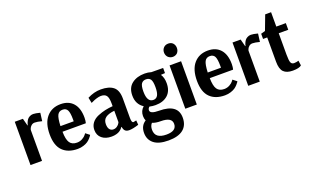

<svg xmlns="http://www.w3.org/2000/svg" viewBox="-98 -1275 3418 2084"><g transform="rotate(-20 1611.5 -233.0)"><path d="M60 0V-500H154L176 -416H180Q181 -420 182 -426.5Q183 -433 190 -449Q197 -465 206 -477.5Q215 -490 233.5 -500.5Q252 -511 275 -511Q289 -511 309 -507.5Q329 -504 342 -500L354 -497L342 -404Q291 -418 259 -418Q236 -418 219.5 -403Q203 -388 198 -373L193 -358V0Z M603 11Q492 11 430.5 -50.5Q369 -112 369 -241Q369 -371 429 -440.5Q489 -510 591 -510Q684 -510 735.5 -451.5Q787 -393 787 -284Q787 -266 785 -250.5Q783 -235 781 -228L779 -221H510Q511 -131 536.5 -93.5Q562 -56 619 -56Q653 -56 682 -72.5Q711 -89 723 -106L735 -122L780 -87Q778 -83 774 -76.5Q770 -70 755 -53Q740 -36 721.5 -23Q703 -10 671 0.5Q639 11 603 11ZM510 -286H663V-309Q663 -385 647 -415.5Q631 -446 591 -446Q550 -446 532 -412Q514 -378 510 -286Z M995 11Q925 11 883 -24Q841 -59 841 -120Q841 -167 867.5 -201.5Q894 -236 939.5 -255Q985 -274 1026.5 -283Q1068 -292 1116 -296V-325Q1116 -393 1097 -418.5Q1078 -444 1033 -444Q1012 -444 982.5 -435Q953 -426 934 -416L914 -407L901 -471Q978 -511 1056 -511Q1150 -511 1199.5 -471.5Q1249 -432 1249 -336V-109Q1249 -56 1270 -56L1304 -63L1308 -11Q1239 11 1197 11Q1168 11 1152 -3.5Q1136 -18 1131 -51H1126Q1125 -48 1122.5 -44Q1120 -40 1109.5 -29.5Q1099 -19 1085.5 -10.5Q1072 -2 1048 4.5Q1024 11 995 11ZM1039 -56Q1063 -56 1082.5 -70Q1102 -84 1109 -98L1116 -111V-243Q1049 -236 1014.5 -211.5Q980 -187 980 -137Q980 -97 996 -76.5Q1012 -56 1039 -56Z M1337 95Q1337 11 1400 -28Q1389 -52 1389 -82Q1389 -142 1433 -180Q1356 -229 1356 -330Q1356 -420 1414 -465Q1472 -510 1562 -510Q1602 -510 1638 -499L1773 -498V-439L1725 -436Q1753 -394 1753 -330Q1753 -241 1700.5 -194Q1648 -147 1559 -147Q1525 -147 1490 -155Q1471 -140 1471 -118Q1471 -77 1573 -77Q1789 -77 1789 81Q1789 169 1731.5 215.5Q1674 262 1561 262Q1448 262 1392.5 217Q1337 172 1337 95ZM1556 -208Q1590 -208 1607 -237Q1624 -266 1624 -332Q1624 -398 1607 -422Q1590 -446 1555 -446Q1520 -446 1502 -421.5Q1484 -397 1484 -330Q1484 -208 1556 -208ZM1561 194Q1678 194 1678 112Q1678 36 1552 36Q1493 36 1455 20Q1430 47 1430 92Q1430 194 1561 194Z M1915 -575Q1885 -575 1862 -595Q1839 -618 1839 -652Q1839 -685 1862 -708Q1883 -728 1915 -728Q1946 -728 1966 -709Q1988 -686 1988 -652Q1988 -617 1966 -594Q1944 -575 1915 -575ZM1848 0V-500H1981V0Z M2304 11Q2193 11 2131.5 -50.5Q2070 -112 2070 -241Q2070 -371 2130 -440.5Q2190 -510 2292 -510Q2385 -510 2436.5 -451.5Q2488 -393 2488 -284Q2488 -266 2486 -250.5Q2484 -235 2482 -228L2480 -221H2211Q2212 -131 2237.5 -93.5Q2263 -56 2320 -56Q2354 -56 2383 -72.5Q2412 -89 2424 -106L2436 -122L2481 -87Q2479 -83 2475 -76.5Q2471 -70 2456 -53Q2441 -36 2422.5 -23Q2404 -10 2372 0.5Q2340 11 2304 11ZM2211 -286H2364V-309Q2364 -385 2348 -415.5Q2332 -446 2292 -446Q2251 -446 2233 -412Q2215 -378 2211 -286Z M2575 0V-500H2669L2691 -416H2695Q2696 -420 2697 -426.5Q2698 -433 2705 -449Q2712 -465 2721 -477.5Q2730 -490 2748.5 -500.5Q2767 -511 2790 -511Q2804 -511 2824 -507.5Q2844 -504 2857 -500L2869 -497L2857 -404Q2806 -418 2774 -418Q2751 -418 2734.5 -403Q2718 -388 2713 -373L2708 -358V0Z M3087 11Q3016 11 2982 -24Q2948 -59 2948 -142V-423H2900V-483L2949 -497L3013 -666H3081V-500H3191V-423H3081V-176Q3081 -107 3091 -84Q3101 -61 3128 -61Q3142 -61 3155 -63.5Q3168 -66 3174 -68L3180 -70L3188 -13Q3163 11 3087 11Z"/></g></svg>

Font: Arsenal
Style: Bold
Weight: 700
Designer: Andrij Shevchenko
Foundry: Stairsfor
Version: Version 2.001;PS 002.001;hotconv 1.0.88;makeotf.lib2.5.64775